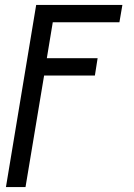

<svg xmlns="http://www.w3.org/2000/svg" viewBox="-20 -540 540 775"><path d="M4 215 126 -520H474L462 -450H193L169 -305H374L363 -235H158L83 215Z"/></svg>

Font: Iosevka Oblique
Style: Regular
Weight: 400
Italic angle: -9°
Monospace: yes
Designer: Belleve Invis
Foundry: Belleve Invis
Version: Version 32.5.0; ttfautohint (v1.8.4)